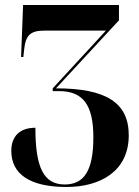

<svg xmlns="http://www.w3.org/2000/svg" viewBox="-20 -734 553 765"><path d="M245 11C379 11 493 -51 493 -195C493 -325 403 -382 203 -382L454 -653V-714H72L64 -507H73L76 -535C82 -594 101 -612 157 -612H402L190 -382V-371H215C310 -371 352 -317 352 -187C352 -54 315 1 238 1C154 1 121 -66 121 -225C60 -225 25 -192 25 -133C25 -41 98 11 245 11Z"/></svg>

Font: Noto Serif Display ExtraCondensed ExtraBold
Style: Regular
Weight: 800
Width: 2
Designer: Monotype Design Team
Foundry: Monotype Imaging Inc.
Version: Version 2.009